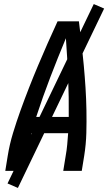

<svg xmlns="http://www.w3.org/2000/svg" viewBox="-20 -840 540 944"><path d="M6 0 18 -74Q27 -130 44 -186Q61 -242 81 -297.5Q101 -353 122.5 -408Q144 -463 167 -517.5Q190 -572 214 -626.5Q238 -681 263 -735H368Q375 -681 381 -626.5Q387 -572 392 -517.5Q397 -463 400.5 -408Q404 -353 405 -297.5Q406 -242 404.5 -186Q403 -130 394 -74L382 0H291L303 -74Q308 -101 310.5 -129Q313 -157 315 -185H134Q127 -157 120 -129.5Q113 -102 109 -74L97 0ZM318 -265Q319 -363 315 -459.5Q311 -556 304 -652Q264 -556 227 -459.5Q190 -363 158 -265ZM68 84 17 62 441 -820 492 -798Z"/></svg>

Font: Iosevka Curly Medium Oblique
Style: Regular
Weight: 500
Italic angle: -9°
Monospace: yes
Designer: Belleve Invis
Foundry: Belleve Invis
Version: Version 11.1.0; ttfautohint (v1.8.3)